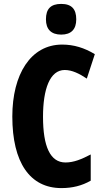

<svg xmlns="http://www.w3.org/2000/svg" viewBox="-20 -1018 531 982"><path d="M293 -998C239 -998 215 -972 215 -919C215 -868 242 -841 293 -841C344 -841 370 -868 370 -919C370 -971 347 -998 293 -998ZM311 -660C348 -660 385 -642 424 -616L465 -741C412 -773 358 -790 298 -790C137 -790 43 -638 43 -422C43 -187 133 -56 294 -56C350 -56 399 -68 444 -94V-228C398 -204 358 -187 315 -187C237 -187 200 -268 200 -421C200 -562 235 -660 311 -660Z"/></svg>

Font: Noto Sans Malayalam UI ExtraCondensed ExtraBold
Style: Regular
Weight: 800
Width: 2
Designer: Jelle Bosma - Monotype Design Team
Foundry: Monotype Imaging Inc.
Version: Version 2.104